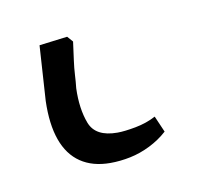

<svg xmlns="http://www.w3.org/2000/svg" viewBox="-37 2 310 268"><g transform="rotate(-10 117.5 136.0)"><path d="M101 228Q76 228 59 216.5Q42 205 34 182.5Q26 160 27 127L32 49L72 44L79 52Q77 67 75.5 78Q74 89 73.5 98.5Q73 108 72 117Q71 146 79 167Q87 188 118 188Q128 188 144 185Q160 182 173 175L183 198Q172 208 158 215Q144 222 129.5 225Q115 228 101 228Z"/></g></svg>

Font: Literata ExtraLight
Style: Italic
Weight: 250
Italic angle: -2°
Designer: Latin by Veronika Burian and Jose Scaglione. Greek by Irene Vlachou. Cyrillic by Vera Evstafieva
Foundry: TypeTogether
Version: Version 3.002